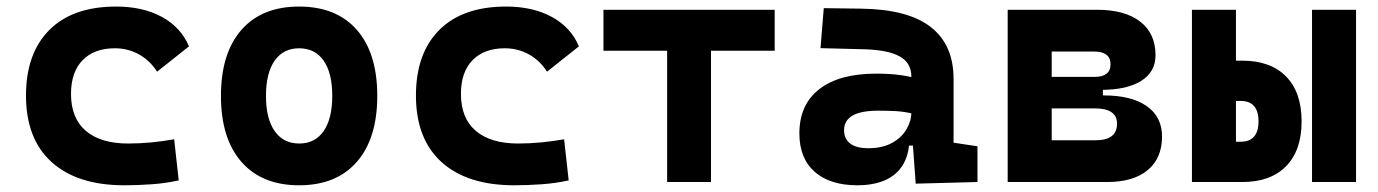

<svg xmlns="http://www.w3.org/2000/svg" viewBox="-20 -547 4142 577"><path d="M353.5 9.8Q212.4 9.8 135.3 -59.8Q58.1 -129.4 58.1 -259.8Q58.1 -386.7 128.4 -457Q198.6 -527.3 329.1 -527.3Q409.4 -527.3 466.7 -496.1Q523.9 -464.8 547.9 -407.7L452.1 -331.5Q430.8 -365.1 397.7 -383.5Q364.5 -401.9 325.2 -401.9Q263.2 -401.9 228.3 -366.2Q193.4 -330.5 193.4 -264.6Q193.4 -191.9 237.9 -153.8Q282.5 -115.7 365.2 -115.7Q400.3 -115.7 435.3 -119.1Q470.3 -122.6 503.4 -128.4L517.1 -4.9Q477.6 3.9 435.5 6.8Q393.4 9.8 353.5 9.8Z M878.9 9.8Q767.1 9.8 705.6 -60.5Q644 -130.9 644 -258.8Q644 -387.2 705.6 -457.3Q767.1 -527.3 878.9 -527.3Q990.8 -527.3 1052.3 -457.3Q1113.8 -387.2 1113.8 -258.8Q1113.8 -130.9 1052.3 -60.5Q990.8 9.8 878.9 9.8ZM879.2 -115.7Q926.8 -115.7 952.6 -153.1Q978.5 -190.5 978.5 -258.9Q978.5 -327.6 952.6 -364.7Q926.7 -401.9 878.9 -401.9Q831.5 -401.9 805.4 -364.7Q779.3 -327.5 779.3 -258.8Q779.3 -190.4 805.4 -153.1Q831.5 -115.7 879.2 -115.7Z M1525.4 9.8Q1384.3 9.8 1307.1 -59.8Q1230 -129.4 1230 -259.8Q1230 -386.7 1300.2 -457Q1370.5 -527.3 1501 -527.3Q1581.3 -527.3 1638.5 -496.1Q1695.8 -464.8 1719.7 -407.7L1624 -331.5Q1602.7 -365.1 1569.5 -383.5Q1536.4 -401.9 1497.1 -401.9Q1435.1 -401.9 1400.1 -366.2Q1365.2 -330.5 1365.2 -264.6Q1365.2 -191.9 1409.8 -153.8Q1454.4 -115.7 1537.1 -115.7Q1572.1 -115.7 1607.1 -119.1Q1642.2 -122.6 1675.3 -128.4L1689 -4.9Q1649.5 3.9 1607.4 6.8Q1565.3 9.8 1525.4 9.8Z M1984.9 0V-517.6H2116.7V0ZM1793.5 -394.5V-517.6H2308.1V-394.5Z M2731.9 4.9 2720.7 -148.4 2718.8 -215.8V-316.9Q2718.8 -358.4 2683.3 -377.7Q2647.9 -397 2578.1 -398.9L2445.8 -402.3L2455.6 -522.5L2568.4 -521Q2709 -519 2777.3 -465.6Q2845.7 -412.1 2845.7 -309.6V-118.2L2917.5 -107.4V0ZM2556.6 9.8Q2474.1 9.8 2428.2 -30.8Q2382.3 -71.3 2382.3 -146Q2382.3 -232.9 2442.4 -279.3Q2502.4 -325.7 2612.8 -325.7Q2655.3 -325.7 2686.3 -321.3Q2717.3 -316.9 2749 -307.6L2727.5 -204.6Q2696.3 -211.9 2671.4 -213.1Q2646.5 -214.4 2619.1 -214.4Q2516.6 -214.4 2516.6 -155.8Q2516.6 -129.4 2535.2 -115.5Q2553.7 -101.6 2589.4 -101.6Q2632.3 -101.6 2661.1 -117.7Q2689.9 -133.8 2704.3 -158.7Q2718.8 -183.6 2718.8 -210V-242.2L2737.3 -109.4H2695.8L2712.9 -125Q2711.4 -80.1 2692.4 -50Q2673.3 -20 2638.9 -5.1Q2604.5 9.8 2556.6 9.8Z M3133.8 0V-125.5H3272.9Q3304.7 -125.5 3320.8 -137.9Q3336.9 -150.4 3336.9 -175.3Q3336.9 -198.2 3320.3 -209.7Q3303.7 -221.2 3271.5 -221.2H3103.5V-260.3H3296.9Q3380.4 -260.3 3426.3 -228Q3472.2 -195.8 3472.2 -136.7Q3472.2 -71.8 3429.2 -35.9Q3386.2 0 3307.6 0ZM3008.3 0V-517.6H3140.6V0ZM3080.1 -243.2V-291H3294.4V-243.2ZM3103.5 -276.9V-315.9H3269.5Q3293 -315.9 3305.2 -325.4Q3317.4 -335 3317.4 -354Q3317.4 -373 3304.9 -382.6Q3292.5 -392.1 3268.6 -392.1H3133.8V-517.6H3277.3Q3360.8 -517.6 3406.7 -481.9Q3452.6 -446.3 3452.6 -380.9Q3452.6 -331.1 3409.7 -304Q3366.7 -276.9 3288.1 -276.9Z M3604.5 0V-121.1H3708.5Q3735.4 -121.1 3748.8 -136.7Q3762.2 -152.3 3762.2 -182.1Q3762.2 -212.4 3748.8 -228Q3735.4 -243.7 3708.5 -243.7H3594.7V-364.7H3713.9Q3798.3 -364.7 3845 -317.1Q3891.6 -269.5 3891.6 -182.1Q3891.6 -95.2 3845 -47.6Q3798.3 0 3713.9 0ZM3562 0V-517.6H3694.3V0ZM3922.9 0V-517.6H4055.2V0Z"/></svg>

Font: Cascadia Code
Style: Regular
Weight: 400
Monospace: yes
Designer: Aaron Bell
Foundry: Saja Typeworks
Version: Version 2106.017